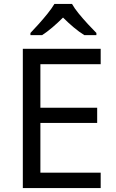

<svg xmlns="http://www.w3.org/2000/svg" viewBox="-20 -964 596 984"><path d="M496 0H97V-714H496V-635H187V-412H478V-334H187V-79H496ZM349 -944Q361 -922 383.5 -894.5Q406 -867 430.5 -840.5Q455 -814 474 -795V-784H412Q386 -800 358 -823.5Q330 -847 303 -874Q276 -847 249 -824Q222 -801 196 -784H136V-795Q155 -815 178.5 -841Q202 -867 224 -894.5Q246 -922 259 -944Z"/></svg>

Font: Go Noto Current
Style: Regular
Weight: 400
Designer: Monotype Design Team
Foundry: Monotype Imaging Inc.
Version: Version 2.007; ttfautohint (v1.8) -l 8 -r 50 -G 200 -x 14 -D